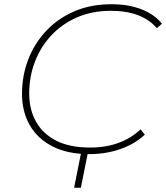

<svg xmlns="http://www.w3.org/2000/svg" viewBox="-20 -724 785 907"><path d="M402 4Q300 4 229 -32Q158 -68 121 -132Q84 -196 84 -281Q84 -366 113 -442Q142 -518 197 -577Q252 -636 330 -670Q408 -704 506 -704Q587 -704 648.5 -680Q710 -656 745 -612L721 -591Q650 -673 504 -673Q415 -673 344 -642Q273 -611 222.5 -557Q172 -503 145 -432.5Q118 -362 118 -282Q118 -206 150.5 -148.5Q183 -91 246.5 -59Q310 -27 405 -27Q480 -27 540 -49Q600 -71 644 -113L664 -88Q619 -45 550.5 -20.5Q482 4 402 4ZM397 -12 362 163H330L365 -12Z"/></svg>

Font: Montserrat ExtraLight
Style: Italic
Weight: 200
Italic angle: -11.3°
Designer: Julieta Ulanovsky
Foundry: Julieta Ulanovsky
Version: Version 9.000; ttfautohint (v1.8.4.7-5d5b)